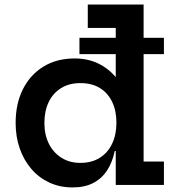

<svg xmlns="http://www.w3.org/2000/svg" viewBox="-20 -810 781 841"><path d="M328 -573V-644.5H698V-573ZM487 0V-198L490 -242V-313L487 -402V-687.5H364.5V-790H609V-102.5H698V0ZM307.5 -554Q369 -554 419 -527.5Q469 -501 504.8 -449Q540.5 -397 558 -321L490 -273Q490 -324 471.5 -363.2Q453 -402.5 417.8 -424.2Q382.5 -446 332 -446Q283 -446 247.5 -424Q212 -402 193.2 -362.8Q174.5 -323.5 174.5 -271.5Q174.5 -219.5 194.2 -180.2Q214 -141 249.5 -118.8Q285 -96.5 332 -96.5Q381.5 -96.5 417 -118.8Q452.5 -141 471.2 -180.8Q490 -220.5 490 -273L505.5 -148.5H482.5Q472.5 -99.5 449.2 -63.8Q426 -28 388.5 -8.5Q351 11 298 11Q242.5 11 196.5 -10.2Q150.5 -31.5 117.5 -69.8Q84.5 -108 66.5 -159.5Q48.5 -211 48.5 -271.5Q48.5 -356 80.5 -419.5Q112.5 -483 170.5 -518.5Q228.5 -554 307.5 -554Z"/></svg>

Font: Hepta Slab SemiBold
Style: Regular
Weight: 600
Designer: Michael LaGattuta
Foundry: Michael LaGattuta
Version: Version 1.102